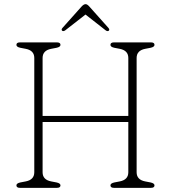

<svg xmlns="http://www.w3.org/2000/svg" viewBox="-20 -904 822 924"><path d="M185 -75Q185 -39 226 -31L252 -26Q271 -22 271 -12Q271 0 254 0H76Q59 0 59 -12Q59 -22 78 -26L104 -31Q145 -39 145 -75V-625Q145 -661 104 -669L78 -674Q59 -678 59 -688Q59 -700 76 -700H254Q271 -700 271 -688Q271 -678 252 -674L226 -669Q185 -661 185 -625V-346H597.5V-625Q597.5 -661 556.5 -669L530.5 -674Q511.5 -678 511.5 -688Q511.5 -700 528.5 -700H706.5Q723.5 -700 723.5 -688Q723.5 -678 704.5 -674L678.5 -669Q637.5 -661 637.5 -625V-75Q637.5 -39 678.5 -31L704.5 -26Q723.5 -22 723.5 -12Q723.5 0 706.5 0H528.5Q511.5 0 511.5 -12Q511.5 -22 530.5 -26L556.5 -31Q597.5 -39 597.5 -75V-317H185ZM502.5 -755.5Q497 -752 488.5 -758L391.5 -834L294 -758Q285.5 -752 280 -755.5Q273 -760.5 280.5 -769.5L372.5 -872.5Q383 -884 392 -884Q400 -884 410 -872.5L502 -769.5Q509.5 -760.5 502.5 -755.5Z"/></svg>

Font: Fraunces 9pt SuperSoft Thin
Style: Regular
Weight: 100
Version: Version 1.000;[b76b70a41]